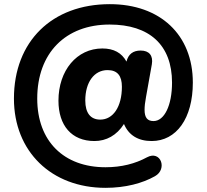

<svg xmlns="http://www.w3.org/2000/svg" viewBox="-20 -736 994 923"><path d="M487 167C583 167 665 145 725 111C786 77 753 -15 687 20C630 51 564 68 487 68C287 68 159 -57 159 -262C159 -481 295 -618 507 -618C698 -618 807 -520 807 -339C807 -229 770 -154 718 -154C689 -154 675 -170 675 -208C675 -224 677 -244 682 -270L710 -427C717 -469 697 -493 656 -493C620 -493 597 -476 588 -440C565 -482 527 -503 472 -503C349 -503 261 -397 261 -252C261 -133 324 -58 434 -58C491 -58 541 -85 576 -140C598 -87 643 -58 709 -58C828 -58 907 -167 907 -339C907 -569 750 -716 508 -716C230 -716 47 -537 47 -262C47 -8 227 167 487 167ZM462 -161C416 -161 390 -192 390 -253C390 -341 433 -399 497 -399C545 -399 566 -371 566 -319C566 -223 524 -161 462 -161Z"/></svg>

Font: SN Pro Heavy
Style: Regular
Weight: 800
Designer: Tobias Whetton
Foundry: Supernotes
Version: Version 1.001;Glyphs 3.2 (3249)